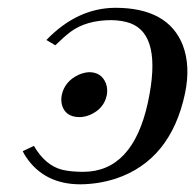

<svg xmlns="http://www.w3.org/2000/svg" viewBox="-20 -463 503 495"><path d="M185.1 -161.1Q148.4 -161.1 139.6 -192.9Q136.7 -205.6 139.2 -217.8Q146.5 -252.9 182.1 -270Q196.8 -276.4 210 -276.9Q241.2 -276.9 252.9 -248.5Q258.3 -233.9 255.4 -217.8Q248 -182.6 212.4 -167Q198.2 -161.1 185.1 -161.1ZM194.3 -20Q322.3 -20 361.3 -198.7Q361.8 -200.2 361.8 -201.2Q397.9 -371.6 316.9 -402.8Q295.4 -410.6 267.6 -411.1Q202.1 -411.1 161.1 -380.4Q144 -367.2 122.6 -346.2L99.6 -359.9Q179.2 -442.4 277.3 -442.9Q413.1 -442.9 451.2 -346.7Q471.7 -293 457 -222.2Q420.4 -49.8 278.3 -2.4Q234.4 11.7 187.5 12.2Q94.2 12.2 46.9 -58.6Q42 -65.9 38.6 -73.2L67.4 -86.9Q96.7 -36.6 140.1 -25.4Q162.6 -20 194.3 -20Z"/></svg>

Font: Linux Biolinum Capitals O
Style: Italic Samll Caps
Weight: 400
Italic angle: -12°
Designer: Philipp H. Poll
Foundry: Philipp H. Poll
Version: Version 0.6.2